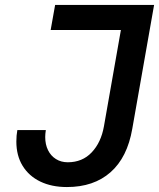

<svg xmlns="http://www.w3.org/2000/svg" viewBox="-20 -745 642 775"><path d="M46 -173.5Q46 -198.5 50 -220H165Q162.5 -204 162.5 -192Q162.5 -162 173.8 -139Q185 -116 205.8 -103Q226.5 -90 253.5 -90Q312.5 -90 350.2 -130Q388 -170 399.5 -235L468 -624H184.5L202.5 -725H602L514 -225.5Q494 -109.5 426.2 -49.8Q358.5 10 250 10Q188.5 10 142.5 -12.2Q96.5 -34.5 71.2 -75.8Q46 -117 46 -173.5Z"/></svg>

Font: JuliaMono SemiBold
Style: Italic
Weight: 600
Italic angle: -9°
Monospace: yes
Designer: cormullion
Foundry: corm
Version: Version 0.056; ttfautohint (v1.8.4)